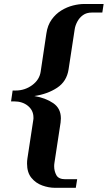

<svg xmlns="http://www.w3.org/2000/svg" viewBox="-20 -776 533 950"><path d="M115.7 7.8 144.5 -181.2Q145.5 -185.1 145.5 -188.2Q145.5 -191.4 145.5 -194.8Q145.5 -229.5 118.4 -252Q91.3 -274.4 49.3 -274.4H34.7L42.5 -328.1H57.1Q103 -328.1 139.2 -354.7Q175.3 -381.3 181.2 -421.4L209.5 -610.4Q215.3 -650.9 235.4 -679Q255.4 -707 283.2 -724.1Q311 -741.2 341.1 -748.8Q371.1 -756.3 396.5 -756.3H492.7L486.3 -713.9H434.6Q408.2 -713.9 390.6 -701.2Q373 -688.5 362.8 -669.4Q352.5 -650.4 349.6 -631.3L319.3 -432.6Q310.1 -373 262.7 -341.8Q215.3 -310.5 149.9 -300.8Q205.6 -291.5 243.4 -265.6Q281.2 -239.7 281.2 -190.4Q281.2 -180.7 279.8 -169.9L249.5 28.8Q248 37.6 248 46.4Q248 70.8 259 90.8Q270 110.8 303.2 110.8H361.8L355 153.3H252.4Q221.2 153.3 189.2 141.8Q157.2 130.4 135.5 104Q113.8 77.6 113.8 33.2Q113.8 19.5 115.7 7.8Z"/></svg>

Font: Gelasio SemiBold
Style: Italic
Weight: 600
Italic angle: -8.5°
Designer: Eben Sorkin
Foundry: Eben Sorkin
Version: Version 1.008